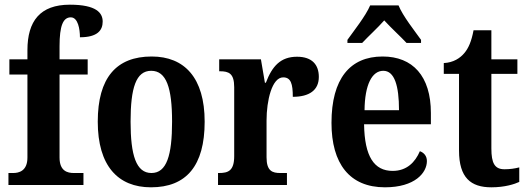

<svg xmlns="http://www.w3.org/2000/svg" viewBox="-20 -789 2253 819"><path d="M16 0H336V-51H295C268 -51 234 -59 234 -117V-471H354V-536H234V-592C234 -679 249 -715 282 -715C313 -715 321 -664 321 -630C396 -630 418 -660 418 -697C418 -734 391 -769 278 -769C151 -769 97 -699 97 -575V-536H20V-471H97V-117C97 -59 60 -51 36 -51H16Z M624 10C775 10 853 -82 853 -270C853 -457 767 -548 627 -548C476 -548 397 -457 397 -270C397 -82 483 10 624 10ZM626 -51C561 -51 537 -126 537 -270C537 -414 560 -487 625 -487C690 -487 714 -414 714 -270C714 -126 691 -51 626 -51Z M910 0H1204V-51H1176C1142 -51 1117 -59 1117 -118V-275C1117 -360 1140 -459 1188 -459C1221 -459 1229 -431 1229 -376C1299 -376 1340 -404 1340 -461C1340 -512 1312 -547 1247 -547C1177 -547 1141 -507 1114 -436H1110L1093 -536H915V-485H918C956 -485 979 -476 979 -417V-123C979 -60 953 -51 914 -51H910Z M1462 -619V-606H1525C1549 -632 1592 -671 1619 -702C1645 -673 1693 -629 1714 -606H1776V-619C1749 -657 1698 -721 1680 -766H1559C1540 -721 1489 -657 1462 -619ZM1622 10C1750 10 1801 -52 1801 -102C1801 -124 1788 -138 1771 -144C1751 -97 1715 -60 1655 -60C1576 -60 1535 -121 1533 -259H1818V-307C1818 -465 1740 -548 1612 -548C1473 -548 1394 -453 1394 -265C1394 -91 1471 10 1622 10ZM1682 -319H1535C1536 -428 1567 -487 1615 -487C1663 -487 1682 -423 1682 -319Z M2076 10C2134 10 2176 -4 2195 -13V-75C2176 -70 2155 -67 2132 -67C2090 -67 2076 -93 2076 -156V-474H2187V-536H2076V-660H2000C1991 -612 1978 -583 1961 -563C1943 -541 1914 -522 1873 -520V-474H1938V-147C1938 -31 1988 10 2076 10Z"/></svg>

Font: Noto Serif Devanagari Condensed
Style: Bold
Weight: 700
Width: 3
Designer: Universal Thirst, Indian Type Foundry and the Monotype Design Team
Foundry: Monotype Imaging Inc.
Version: Version 2.004